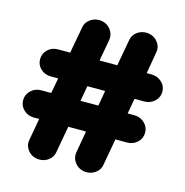

<svg xmlns="http://www.w3.org/2000/svg" viewBox="-104 -799 866 897"><g transform="rotate(15 329.0 -350.0)"><path d="M506.8 -700.2Q535.2 -695.3 551.8 -672.9Q568.4 -650.4 563 -624L544.9 -519H567.9Q597.2 -519 617.7 -500Q638.2 -481 638.2 -453.1Q638.2 -426.3 617.7 -407.2Q597.2 -388.2 567.9 -388.2H521L507.8 -314H540Q569.3 -314 589.6 -294.7Q609.9 -275.4 609.9 -248Q609.9 -220.2 589.6 -201.2Q569.3 -182.1 540 -182.1H483.9L460.9 -54.2Q457.5 -29.8 437.7 -14.4Q418 1 392.1 1Q383.8 1 379.9 0Q351.6 -4.9 335.2 -27.3Q318.8 -49.8 323.2 -76.2L341.8 -182.1H255.9L232.9 -54.2Q229.5 -29.8 209.7 -14.4Q189.9 1 164.1 1Q155.8 1 151.9 0Q123.5 -4.9 107.2 -27.3Q90.8 -49.8 96.2 -76.2L115.2 -182.1H89.8Q60.5 -182.1 40.3 -201.2Q20 -220.2 20 -248Q20 -275.4 40.3 -294.7Q60.5 -314 89.8 -314H138.2L151.9 -388.2H116.2Q86.9 -388.2 66.9 -407Q46.9 -425.8 46.9 -453.1Q46.9 -481 66.9 -500Q86.9 -519 116.2 -519H174.8L198.2 -646Q201.7 -670.4 221.7 -685.8Q241.7 -701.2 267.1 -701.2Q274.9 -701.2 278.8 -700.2Q307.1 -695.3 323.7 -672.9Q340.3 -650.4 335.9 -624L316.9 -519H402.8L425.8 -646Q429.2 -670.4 449.2 -685.8Q469.2 -701.2 495.1 -701.2Q502.9 -701.2 506.8 -700.2ZM279.8 -314H366.2L378.9 -388.2H293Z"/></g></svg>

Font: LT Saeada
Style: Bold
Weight: 700
Designer: Daniel Lyons
Foundry: LyonsType
Version: Version 1.001